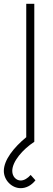

<svg xmlns="http://www.w3.org/2000/svg" viewBox="-57 -740 279 1002"><path d="M51 242C78 242 106 229 128 201L103 173C88 190 69 202 51 202C28 202 7 182 7 152C7 103 61 40 122 0V-720H80V-24C15 29.5 -37 95 -37 152C-37 200 4 242 51 242Z"/></svg>

Font: Hauora ExtraLight
Style: Regular
Weight: 200
Designer: Mikhail Sharanda
Foundry: WCYS & Co.
Version: Version 1.010